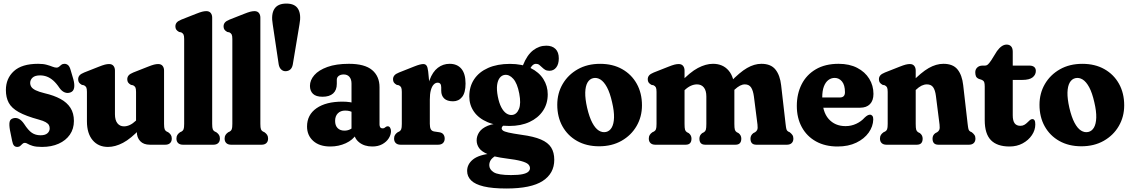

<svg xmlns="http://www.w3.org/2000/svg" viewBox="-20 -811 6338 1076"><path d="M207.3 -52.9Q233.3 -52.9 245.9 -64.2Q258.5 -75.5 258.5 -91.5Q258.5 -101.9 253.9 -110.3Q249.2 -118.7 236.1 -126.3Q223.1 -133.9 198.1 -140.6Q125.4 -160.4 85.1 -182.8Q44.9 -205.2 29 -235Q13 -264.8 13 -306.4Q13 -371.3 57.7 -412.3Q102.4 -453.4 193.8 -453.4Q222.4 -453.4 241.5 -448Q260.7 -442.7 273.9 -437.3Q287.2 -432 297.2 -432Q305.5 -432 311.3 -437.3Q317.1 -442.7 323.8 -448Q330.6 -453.4 341.3 -453.4Q352.7 -453.4 361.6 -445.8Q370.6 -438.2 376.5 -416.2L391.3 -365.9Q398.9 -338 395.4 -318.9Q392 -299.9 376 -293.5Q359 -286.7 342.8 -293.2Q326.6 -299.6 313.8 -317.5Q296.1 -344.2 278.4 -359.7Q260.7 -375.1 242.5 -381.8Q224.3 -388.5 204.8 -388.5Q175.9 -388.5 162.5 -376Q149.1 -363.4 149.1 -346.6Q149.1 -334.3 155.7 -324Q162.4 -313.8 180 -305.1Q197.7 -296.4 230 -288.5Q282.5 -276.3 319.1 -256.4Q355.7 -236.6 374.9 -206.5Q394.2 -176.4 394.2 -133.2Q394.2 -89 371.6 -56.4Q349.1 -23.8 308.8 -5.7Q268.5 12.4 215.6 12.4Q182.2 12.4 163.7 6.7Q145.3 1.1 135.8 -4.7Q126.3 -10.5 119.3 -10.5Q111.4 -10.5 105.7 -4.7Q100 1.1 93.5 6.7Q87.1 12.4 77 12.4Q65.4 12.4 58.5 4.9Q51.5 -2.7 48 -21.5L35.8 -81.8Q30.5 -111.8 33.8 -127.9Q37.1 -144 54.9 -148.4Q70.7 -152.5 85.7 -145Q100.8 -137.5 115.2 -116.5Q138.3 -80.5 158.7 -66.7Q179.1 -52.9 207.3 -52.9Z M746.8 -72V-94L742.4 -96.1V-296.1Q742.4 -314 738.6 -321.4Q734.7 -328.7 725.8 -333.1L713.7 -335.5Q702.5 -341.9 697.9 -348.9Q693.2 -355.9 693.2 -366.7Q693.2 -379.1 700.6 -388.1Q708 -397.1 726.8 -404.7L807.9 -436.7Q830.4 -445.7 843 -448.9Q855.7 -452.1 866.5 -452.1Q882.8 -452.1 891.1 -441.9Q899.4 -431.8 899.4 -415.3V-116.8Q899.4 -95 902.8 -86.6Q906.3 -78.2 913.4 -74.2L922.7 -69.8Q932.5 -62.8 937.6 -54.7Q942.7 -46.7 942.7 -34.2Q942.7 -18.1 933 -9Q923.4 0 906.7 0H819.9Q784.4 0 765.6 -20.2Q746.8 -40.4 746.8 -72ZM467.2 -131V-296.1Q467.2 -314 463.4 -321.4Q459.5 -328.7 450.6 -333.1L438.5 -335.5Q427.3 -341.9 422.7 -348.9Q418 -355.9 418 -366.7Q418 -379.1 425.4 -388.1Q432.8 -397.1 451.6 -404.7L532.7 -436.7Q555.2 -445.7 567.8 -448.9Q580.5 -452.1 591.3 -452.1Q607.6 -452.1 615.9 -441.9Q624.2 -431.8 624.2 -415.3V-170.9Q624.2 -137.7 637.9 -120.3Q651.6 -102.9 674.7 -102.9Q691.3 -102.9 707.9 -110.7Q724.6 -118.6 741.7 -134.9L756.6 -149.2L786.3 -111L766.9 -90.6Q713 -33.5 669.3 -10.6Q625.6 12.4 585.1 12.4Q530.9 12.4 499.1 -25.5Q467.2 -63.4 467.2 -131Z M1169.1 -711.8V-116.8Q1169.1 -94.9 1172.4 -86.6Q1175.7 -78.3 1183.1 -74.2L1192.4 -69.8Q1202.2 -62.8 1207.3 -54.7Q1212.4 -46.7 1212.4 -34.2Q1212.4 -18.1 1202.7 -9Q1193.1 0 1176.4 0H1004.8Q988.1 0 978.4 -9Q968.8 -18.1 968.8 -34.2Q968.8 -46.7 973.9 -54.7Q979 -62.8 988.8 -69.8L998.1 -74.2Q1005.5 -78.3 1008.8 -86.6Q1012.1 -94.9 1012.1 -116.8V-592.6Q1012.1 -610.5 1008.3 -617.9Q1004.4 -625.2 995.5 -629.6L983.4 -632Q972.2 -638.4 967.6 -645.4Q962.9 -652.4 962.9 -663.2Q962.9 -675.6 970.3 -684.6Q977.7 -693.6 996.5 -701.2L1077.6 -733.2Q1100.1 -742.2 1112.7 -745.4Q1125.4 -748.6 1136.2 -748.6Q1152.5 -748.6 1160.8 -738.4Q1169.1 -728.3 1169.1 -711.8Z M1439.1 -711.8V-116.8Q1439.1 -94.9 1442.4 -86.6Q1445.7 -78.3 1453.1 -74.2L1462.4 -69.8Q1472.2 -62.8 1477.3 -54.7Q1482.4 -46.7 1482.4 -34.2Q1482.4 -18.1 1472.7 -9Q1463.1 0 1446.4 0H1274.8Q1258.1 0 1248.4 -9Q1238.8 -18.1 1238.8 -34.2Q1238.8 -46.7 1243.9 -54.7Q1249 -62.8 1258.8 -69.8L1268.1 -74.2Q1275.5 -78.3 1278.8 -86.6Q1282.1 -94.9 1282.1 -116.8V-592.6Q1282.1 -610.5 1278.3 -617.9Q1274.4 -625.2 1265.5 -629.6L1253.4 -632Q1242.2 -638.4 1237.6 -645.4Q1232.9 -652.4 1232.9 -663.2Q1232.9 -675.6 1240.3 -684.6Q1247.7 -693.6 1266.5 -701.2L1347.6 -733.2Q1370.1 -742.2 1382.7 -745.4Q1395.4 -748.6 1406.2 -748.6Q1422.5 -748.6 1430.8 -738.4Q1439.1 -728.3 1439.1 -711.8Z M1579.5 -412Q1566.1 -412 1555.5 -422Q1545 -431.9 1541.8 -450.7L1508.5 -673.8Q1498.5 -730.6 1517.5 -760.8Q1536.5 -791 1584.8 -791Q1633.5 -791 1651.1 -759.9Q1668.8 -728.8 1658.3 -674.2L1620.9 -449.9Q1617.3 -430.3 1606.4 -421.2Q1595.6 -412 1579.5 -412Z M1963.9 -72.6V-86.2L1949.9 -88V-342.1Q1949.9 -366.5 1938.4 -380.1Q1926.9 -393.7 1906.1 -393.7Q1889.1 -393.7 1878.3 -385.7Q1867.5 -377.6 1867.5 -364V-341.1Q1867.5 -305.8 1846.9 -287.3Q1826.3 -268.8 1787.5 -268.8Q1750.9 -268.8 1734 -285.2Q1717 -301.6 1717 -329.8Q1717 -361.7 1741.5 -389.9Q1766 -418.1 1814.7 -435.7Q1863.4 -453.4 1935.6 -453.4Q2023.9 -453.4 2065.4 -418.5Q2106.9 -383.6 2106.9 -322V-112.7Q2106.9 -104.4 2110.7 -98Q2114.6 -91.7 2124.6 -91.7Q2129.9 -91.7 2133.5 -93.5Q2137.2 -95.4 2140.3 -98.4Q2142.7 -100.3 2145.7 -101.8Q2148.7 -103.3 2152.6 -103.3Q2161.4 -103.3 2166.2 -95.3Q2171.1 -87.4 2171.1 -76.3Q2171.1 -55.6 2158.4 -35.7Q2145.8 -15.8 2122.4 -2.9Q2099 10 2066.6 10Q2022.1 10 1993 -13.1Q1963.9 -36.3 1963.9 -72.6ZM1700.7 -102Q1700.7 -167.6 1753.8 -204.5Q1806.9 -241.4 1899.3 -241.4Q1921.3 -241.4 1941.6 -238.4Q1962 -235.4 1975.4 -229.7L1960.3 -179.8Q1949 -185.9 1938.3 -188.6Q1927.6 -191.3 1914.2 -191.3Q1888.5 -191.3 1873.2 -175.7Q1858 -160.2 1858 -133.4Q1858 -107.2 1872.2 -93Q1886.4 -78.9 1910.3 -78.9Q1928.4 -78.9 1943.4 -86.8Q1958.4 -94.8 1967 -106.7L1977.9 -59.2Q1957.6 -26.6 1917.8 -8.3Q1877.9 10 1831.1 10Q1770.1 10 1735.4 -21.2Q1700.7 -52.4 1700.7 -102Z M2370.3 -243.4Q2370.3 -315.9 2387.4 -362.3Q2404.5 -408.8 2433.7 -431.1Q2462.9 -453.4 2499.7 -453.4Q2542.2 -453.4 2565.6 -425.6Q2589 -397.9 2589 -342.8Q2589 -291.6 2569.6 -267.5Q2550.3 -243.3 2519 -243.3Q2485.9 -243.3 2469.3 -259.1Q2452.7 -274.9 2452.7 -302.9V-321.6Q2452.7 -335 2447.6 -341.3Q2442.6 -347.6 2432.4 -347.6Q2420.3 -347.6 2410.3 -337Q2400.3 -326.4 2394.5 -305.4Q2388.8 -284.4 2388.8 -252.9ZM2379.6 -410.5 2388.8 -316.4V-116.8Q2388.8 -96.9 2394.3 -86.7Q2399.8 -76.5 2413.2 -74.2L2442.5 -69.8Q2457.9 -67.3 2465 -57.6Q2472.1 -47.9 2472.1 -34.2Q2472.1 -18.9 2462.6 -9.4Q2453.2 0 2434.9 0H2224.5Q2207.8 0 2198.2 -9Q2188.5 -18.1 2188.5 -34.2Q2188.5 -46.7 2193.6 -54.7Q2198.7 -62.8 2208.5 -69.8L2217.8 -74.2Q2225.2 -78.7 2228.5 -86.8Q2231.8 -94.9 2231.8 -116.8V-296.1Q2231.8 -314 2228 -321.4Q2224.1 -328.7 2215.2 -333.1L2203.1 -335.5Q2191.9 -341.9 2187.3 -348.9Q2182.6 -355.9 2182.6 -366.7Q2182.6 -379.1 2190.2 -388.3Q2197.8 -397.5 2216.2 -404.7L2300.9 -438.3Q2319.4 -445.7 2331.8 -448.9Q2344.3 -452.1 2352.3 -452.1Q2363.8 -452.1 2370.3 -443.5Q2376.8 -435 2379.6 -410.5Z M2903.6 -55.4Q2853.4 -62.7 2829.5 -68.2Q2805.6 -73.8 2798.5 -79.4Q2791.5 -85.1 2791.5 -91.5Q2791.5 -97.1 2795.3 -102.1Q2799.2 -107.1 2808 -111.6L2803.1 -120.8Q2747.4 -120.3 2713.9 -106.4Q2680.4 -92.4 2665.8 -70.7Q2651.2 -48.9 2651.2 -24.2Q2651.2 -1 2665 18.8Q2678.8 38.7 2714.5 53.6Q2750.1 68.5 2815.4 76.8Q2871.9 83.7 2900.9 91.7Q2929.8 99.7 2940 109.4Q2950.1 119.1 2950.1 131.8Q2950.1 142.7 2940.4 151.6Q2930.7 160.4 2907.5 165.3Q2884.4 170.1 2843.4 170.1Q2772 170.1 2747 154.4Q2722 138.6 2722 114.8Q2722 99.6 2729.7 86.9Q2737.4 74.3 2756.9 62.6L2738.1 48.8Q2664.5 55.7 2631.2 82.3Q2597.9 108.9 2597.9 146.9Q2597.9 178 2620.3 200.1Q2642.6 222.2 2691.1 233.8Q2739.5 245.4 2817.7 245.4Q2956.1 245.4 3021.1 203.3Q3086.2 161.2 3086.2 84.5Q3086.2 43.3 3068.8 15.6Q3051.4 -12.1 3011.4 -29.2Q2971.5 -46.4 2903.6 -55.4ZM2895.9 -409.8 2939.5 -402.1Q2952.2 -432.1 2962.1 -442.7Q2972 -453.3 2983.6 -453.3Q2994.6 -453.3 3002.3 -447.3Q3010.1 -441.4 3017.5 -433.8Q3025 -426.2 3034.6 -420.2Q3044.2 -414.3 3058.9 -414.3Q3082.8 -414.3 3097.2 -433Q3111.6 -451.7 3111.6 -483.9Q3111.6 -518.5 3093.1 -536.7Q3074.6 -555 3041.5 -555Q3001.2 -555 2967.5 -528.9Q2933.8 -502.8 2911 -446ZM3049.6 -282.5Q3049.6 -329.1 3025.2 -367.7Q3000.9 -406.4 2953.6 -429.7Q2906.4 -453 2837.8 -453Q2767 -453 2715.8 -430.4Q2664.6 -407.8 2637.3 -366.9Q2610 -326 2610 -270.8Q2610 -222.7 2636.2 -185.2Q2662.3 -147.7 2712.5 -126.4Q2762.8 -105.1 2835 -105.1Q2899.1 -105.1 2947.2 -127.3Q2995.4 -149.5 3022.5 -189.4Q3049.6 -229.3 3049.6 -282.5ZM2808.7 -391.3Q2834.1 -394.5 2856.6 -369.2Q2879.1 -343.9 2889.9 -287.2Q2900.7 -230.8 2888.4 -200.4Q2876 -170 2850.9 -166.8Q2834 -164.8 2818.1 -175.2Q2802.2 -185.6 2789.5 -209.5Q2776.9 -233.4 2769.7 -270.9Q2762.5 -308.7 2765.9 -334.6Q2769.4 -360.4 2780.7 -374.9Q2792 -389.3 2808.7 -391.3Z M3343.2 -453.3Q3414 -453.3 3466.6 -423.6Q3519.3 -393.9 3548.5 -341.5Q3577.7 -289.2 3577.7 -220.6Q3577.7 -156.8 3547.5 -104.7Q3517.3 -52.6 3463.2 -21.9Q3409.2 8.8 3337.5 8.8Q3267.1 8.8 3214.2 -20.9Q3161.4 -50.6 3132.2 -103Q3103 -155.4 3103 -223.9Q3103 -288.2 3133.2 -340Q3163.4 -391.9 3217.4 -422.6Q3271.5 -453.3 3343.2 -453.3ZM3376.6 -71.5Q3396.6 -76.1 3408.3 -96.3Q3419.9 -116.5 3421.1 -151.8Q3422.2 -187.2 3410.3 -237.8Q3398.5 -290.4 3381.7 -321.7Q3364.8 -353 3344.9 -365.4Q3324.9 -377.7 3304.1 -373Q3284.1 -368.5 3272.4 -348.3Q3260.8 -328.1 3259.8 -292.7Q3258.9 -257.3 3270.4 -206.7Q3282.6 -154.5 3299.3 -123Q3316 -91.5 3335.9 -79.2Q3355.9 -66.9 3376.6 -71.5Z M3816.3 -415.3V-116.8Q3816.3 -93.7 3819 -84.4Q3821.7 -75.1 3829.5 -70.2L3839.6 -65Q3855.2 -53 3855.2 -34.2Q3855.2 0 3822.8 0H3652Q3635.3 0 3625.7 -9Q3616 -18.1 3616 -34.2Q3616 -46.7 3621.1 -54.7Q3626.2 -62.8 3636 -69.8L3645.3 -74.2Q3652.7 -78.3 3656 -86.6Q3659.3 -94.9 3659.3 -116.8V-296.1Q3659.3 -314 3655.5 -321.4Q3651.6 -328.7 3642.7 -333.1L3630.6 -335.5Q3619.4 -341.9 3614.8 -348.9Q3610.1 -355.9 3610.1 -366.7Q3610.1 -379.1 3617.5 -388.1Q3624.9 -397.1 3643.7 -404.7L3724.8 -436.7Q3747.3 -445.7 3759.9 -448.9Q3772.6 -452.1 3783.4 -452.1Q3799.7 -452.1 3808 -441.9Q3816.3 -431.8 3816.3 -415.3ZM3802.1 -291.8 3772.4 -327.6 3791.8 -348Q3846.9 -406.7 3891.2 -430Q3935.5 -453.4 3975.6 -453.4Q4031 -453.4 4063.2 -415.7Q4095.5 -378 4095.5 -310V-116.8Q4095.5 -93.7 4098.2 -84.4Q4100.9 -75.1 4108.7 -70.2L4118.8 -65Q4134.4 -53 4134.4 -34.2Q4134.4 0 4102 0H3932Q3899.6 0 3899.6 -34.2Q3899.6 -53 3915.2 -65L3925.3 -70.2Q3933.1 -75.1 3935.8 -84.4Q3938.5 -93.7 3938.5 -116.8V-270.1Q3938.5 -303.3 3924.6 -320.7Q3910.7 -338.1 3886 -338.1Q3869.1 -338.1 3851.6 -330.3Q3834.1 -322.4 3817 -306.1ZM4080.9 -293.8 4051.6 -329.2 4071.4 -349.6Q4125.9 -406.5 4166.6 -429.9Q4207.4 -453.4 4246.9 -453.4Q4300.3 -453.4 4325.8 -421.3Q4351.4 -389.3 4357.7 -332.8L4382.5 -116.8Q4384.9 -95.3 4387.2 -87Q4389.5 -78.7 4396.5 -74.2L4405.8 -69.8Q4415.2 -62.4 4420.7 -54.5Q4426.2 -46.7 4426.2 -34.2Q4426.2 -18.1 4416.5 -9Q4406.9 0 4390.2 0H4218.2Q4185.8 0 4185.8 -34.2Q4185.8 -52.6 4201.8 -65L4211.9 -70.2Q4219.7 -75.1 4223.6 -83.6Q4227.5 -92.1 4225.1 -112.8L4205.1 -269.7Q4200.6 -303.7 4189.2 -320.9Q4177.8 -338.1 4154.1 -338.1Q4140.9 -338.1 4126.9 -330.9Q4112.9 -323.6 4096.2 -308.1Z M4875 -284.8Q4875 -247.6 4855.5 -227.5Q4836 -207.4 4800.4 -207.4H4550.2V-264.8H4686.8Q4715.3 -264.8 4715.3 -294.1Q4715.3 -334.2 4698.8 -354.3Q4682.2 -374.4 4657.9 -374.4Q4638.1 -374.4 4622.3 -362.5Q4606.5 -350.6 4597.2 -326.5Q4588 -302.5 4588 -265.5Q4588 -184.9 4623.7 -144.5Q4659.5 -104.2 4718.5 -104.2Q4750.4 -104.2 4778.5 -117.3Q4806.6 -130.4 4825.6 -151.9Q4835.5 -161.2 4842.5 -164.7Q4849.5 -168.3 4855.6 -168.3Q4863.5 -168.3 4868.8 -161.8Q4874.1 -155.4 4873.9 -141.4Q4872.8 -102.3 4848.2 -67.7Q4823.6 -33.1 4779 -11.5Q4734.4 10 4673.7 10Q4604.4 10 4553.1 -18.4Q4501.8 -46.8 4473.7 -98.1Q4445.5 -149.5 4445.5 -217.6Q4445.5 -284.9 4472.4 -338.3Q4499.3 -391.7 4551.7 -422.5Q4604.2 -453.4 4679.8 -453.4Q4740.1 -453.4 4783.8 -430.8Q4827.6 -408.2 4851.3 -369.8Q4875 -331.5 4875 -284.8Z M5111.8 -415.3V-116.8Q5111.8 -93.7 5114.5 -84.4Q5117.2 -75.1 5125 -70.2L5135.1 -65Q5150.7 -53 5150.7 -34.2Q5150.7 0 5118.3 0H4947.5Q4930.8 0 4921.2 -9Q4911.5 -18.1 4911.5 -34.2Q4911.5 -46.7 4916.6 -54.7Q4921.7 -62.8 4931.5 -69.8L4940.8 -74.2Q4948.2 -78.3 4951.5 -86.6Q4954.8 -94.9 4954.8 -116.8V-296.1Q4954.8 -314 4951 -321.4Q4947.1 -328.7 4938.2 -333.1L4926.1 -335.5Q4914.9 -341.9 4910.3 -348.9Q4905.6 -355.9 4905.6 -366.7Q4905.6 -379.1 4913 -388.1Q4920.4 -397.1 4939.2 -404.7L5020.3 -436.7Q5042.8 -445.7 5055.4 -448.9Q5068.1 -452.1 5078.9 -452.1Q5095.2 -452.1 5103.5 -441.9Q5111.8 -431.8 5111.8 -415.3ZM5097.2 -292.8 5067.9 -328.2 5087.7 -348.6Q5142.9 -405.8 5184.7 -429.6Q5226.5 -453.4 5267.2 -453.4Q5320.7 -453.4 5346.2 -421.7Q5371.7 -390.1 5377.9 -333.8L5402.8 -116.8Q5405.2 -95.3 5407.5 -87Q5409.8 -78.7 5416.8 -74.2L5426.1 -69.8Q5435.5 -62.4 5441 -54.5Q5446.5 -46.7 5446.5 -34.2Q5446.5 -18.1 5436.8 -9Q5427.2 0 5410.5 0H5238.5Q5206.1 0 5206.1 -34.2Q5206.1 -53.8 5222.1 -65L5232.2 -70.2Q5240 -75.1 5243.9 -83.6Q5247.8 -92.1 5245.4 -112.8L5225 -273.5Q5220.9 -305.9 5209.5 -322Q5198.2 -338.1 5174.4 -338.1Q5159.7 -338.1 5144.6 -330.9Q5129.6 -323.6 5112.3 -307.1Z M5480.3 -364.2 5465.7 -368.9Q5452.8 -374.7 5449.2 -384Q5445.6 -393.3 5445.6 -406.1Q5445.6 -422.4 5456.9 -432.9Q5468.2 -443.4 5486.1 -443.4H5500.8Q5508.7 -443.4 5515.9 -449.3Q5523 -455.3 5534.5 -472.2L5567.3 -524.8Q5580.3 -542.6 5593.6 -551.8Q5607 -561.1 5621.5 -561.1Q5637.1 -561.1 5646.3 -551.2Q5655.6 -541.4 5655.6 -520.9V-164.7Q5655.6 -134.9 5666 -120.4Q5676.5 -105.9 5698.3 -105.9Q5711.5 -105.9 5720.9 -111.6Q5730.4 -117.3 5737.7 -124.7Q5745 -132.2 5751.7 -137.9Q5758.4 -143.6 5765.5 -143.6Q5773.5 -143.6 5777.7 -136.8Q5782 -130.1 5782 -113.8Q5782 -81.9 5762.9 -53.6Q5743.9 -25.3 5711.3 -7.6Q5678.8 10 5637.6 10Q5568.2 10 5533.4 -25.4Q5498.6 -60.9 5498.6 -137.6V-326.2Q5498.6 -341.9 5495.7 -350.4Q5492.8 -358.8 5480.3 -364.2ZM5598.9 -363.1V-443.4H5748.9Q5766.3 -443.4 5775.6 -435.7Q5785 -428 5785 -413.5Q5785 -392.1 5767.1 -377.6Q5749.2 -363.1 5708.3 -363.1Z M6045.7 -453.3Q6116.5 -453.3 6169.1 -423.6Q6221.8 -393.9 6251 -341.5Q6280.2 -289.2 6280.2 -220.6Q6280.2 -156.8 6250 -104.7Q6219.8 -52.6 6165.7 -21.9Q6111.7 8.8 6040 8.8Q5969.6 8.8 5916.7 -20.9Q5863.9 -50.6 5834.7 -103Q5805.5 -155.4 5805.5 -223.9Q5805.5 -288.2 5835.7 -340Q5865.9 -391.9 5919.9 -422.6Q5974 -453.3 6045.7 -453.3ZM6079.1 -71.5Q6099.1 -76.1 6110.8 -96.3Q6122.4 -116.5 6123.6 -151.8Q6124.7 -187.2 6112.8 -237.8Q6101 -290.4 6084.2 -321.7Q6067.3 -353 6047.4 -365.4Q6027.4 -377.7 6006.6 -373Q5986.6 -368.5 5974.9 -348.3Q5963.3 -328.1 5962.3 -292.7Q5961.4 -257.3 5972.9 -206.7Q5985.1 -154.5 6001.8 -123Q6018.5 -91.5 6038.4 -79.2Q6058.4 -66.9 6079.1 -71.5Z"/></svg>

Font: Fraunces 144pt S100 Black
Style: Regular
Weight: 900
Version: Version 1.000